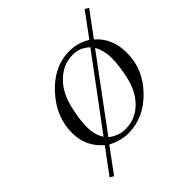

<svg xmlns="http://www.w3.org/2000/svg" viewBox="-176 -654 878 878"><g transform="rotate(-45 263.0 -215.0)"><path d="M43.9 91.8 132.8 -27.8Q65.9 -84 65.9 -173.8Q65.9 -276.9 144 -361.8Q222.2 -446.8 323.2 -446.8Q375 -446.8 422.9 -418L507.8 -533.2L525.9 -522L439 -404.8Q502.9 -349.6 502.9 -254.9Q502.9 -149.9 426 -70.1Q349.1 9.8 248 11.2Q200.2 11.2 148.9 -15.1L62 103ZM132.8 -144Q132.8 -92.3 155.8 -59.1L401.9 -390.1V-391.1Q366.7 -424.3 319.8 -423.8Q254.9 -423.8 205.1 -371.1Q166 -330.1 149.4 -262Q132.8 -193.8 132.8 -144ZM169.9 -42Q207 -12.2 252 -12.2Q327.1 -12.2 377 -74.2Q410.2 -115.2 423.6 -178.7Q437 -242.2 437 -286.1Q437 -333 416 -373H415Z"/></g></svg>

Font: CMU Serif Extra
Style: RomanSlanted
Weight: 500
Italic angle: -9.46001°
Version: Version 0.7.0